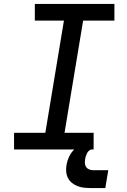

<svg xmlns="http://www.w3.org/2000/svg" viewBox="-20 -755 640 970"><path d="M51 0V-84H209L303 -651H156V-735H558V-651H400L306 -84H453V0ZM512 195H437Q420 195 403 193Q386 191 371 185Q356 179 343.5 169Q331 159 323.5 144.5Q316 130 314.5 113Q313 96 316 79Q320 55 331 33Q342 11 361 -5.5Q380 -22 404 -28.5Q428 -35 451 -35L445 0Q437 0 430 6Q423 12 419.5 19.5Q416 27 413.5 34.5Q411 42 410 50Q408 61 409 71.5Q410 82 416 90Q422 98 432 101.5Q442 105 452 105H527Z"/></svg>

Font: Iosevka Slab Medium Extended
Style: Italic
Weight: 500
Width: 7
Italic angle: -9°
Monospace: yes
Designer: Belleve Invis
Foundry: Belleve Invis
Version: Version 11.1.0; ttfautohint (v1.8.3)